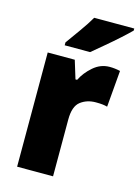

<svg xmlns="http://www.w3.org/2000/svg" viewBox="-116 -832 653 898"><g transform="rotate(15 210.0 -383.0)"><path d="M356 -563Q381 -563 407 -557L392 -380Q382 -383 369 -384.5Q356 -386 336 -386Q293 -386 262.5 -362.5Q232 -339 232 -275V0H58V-553H189L216 -465H224Q242 -502 277 -532.5Q312 -563 356 -563ZM420 -756Q402 -738 371.5 -710.5Q341 -683 307.5 -655Q274 -627 249 -606H126V-620Q151 -655 179 -694Q207 -733 226 -766H420Z"/></g></svg>

Font: Noto Sans Oriya Cond Blk
Style: Regular
Weight: 900
Width: 3
Designer: Amélie Bonet and Sol Matas
Foundry: Google LLC
Version: Version 2.006; ttfautohint (v1.8.4.7-5d5b)